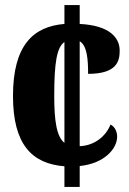

<svg xmlns="http://www.w3.org/2000/svg" viewBox="-20 -734 506 754"><path d="M233 -81V0H293V-82C391 -92 440 -151 440 -197C440 -215 433 -235 414 -245C396 -199 351 -162 293 -160V-572C322 -555 326 -501 326 -444C440 -444 450 -495 450 -535C450 -585 412 -634 293 -640V-714H233V-640C111 -630 31 -557 31 -357C31 -166 106 -91 233 -81ZM233 -569V-173C202 -198 193 -260 193 -358C193 -488 203 -548 233 -569Z"/></svg>

Font: Noto Serif Ethiopic ExtraCondensed Black
Style: Regular
Weight: 900
Width: 2
Designer: Monotype Design Team
Foundry: Monotype Imaging Inc.
Version: Version 2.102